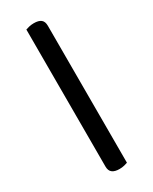

<svg xmlns="http://www.w3.org/2000/svg" viewBox="-176 -700 598 749"><g transform="rotate(-30 123.0 -325.0)"><path d="M83 -264 163 -252V-2Q158 0 148 2.5Q138 5 126 5Q105 5 94 -3.5Q83 -12 83 -31ZM163 -214 83 -225V-648Q88 -650 98.5 -652.5Q109 -655 120 -655Q142 -655 152.5 -646.5Q163 -638 163 -619Z"/></g></svg>

Font: Baloo Bhaijaan 2
Style: Regular
Weight: 400
Designer: Sanskriti Dholi, Noopur Datye and Ek Type
Foundry: Ek Type
Version: Version 1.701